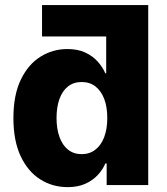

<svg xmlns="http://www.w3.org/2000/svg" viewBox="-20 -748 675 776"><path d="M494.1 -600.6H149.9V-727.5H579.1ZM253.4 8.3Q191.9 8.3 142.1 -23.4Q92.3 -55.2 63.2 -117.4Q34.2 -179.7 34.2 -270.5Q34.2 -364.7 64.5 -426.8Q94.7 -488.8 144.3 -519.3Q193.8 -549.8 252 -549.8Q294.4 -549.8 324.7 -535.6Q355 -521.5 375 -499Q395 -476.6 405.8 -451.7H409.2V-727.5H579.1V0H411.1V-87.4H405.8Q395 -62 374.8 -40.3Q354.5 -18.6 324.5 -5.1Q294.4 8.3 253.4 8.3ZM310.1 -125Q342.3 -125 365.5 -143.1Q388.7 -161.1 401.1 -193.8Q413.6 -226.6 413.6 -271Q413.6 -315.9 401.1 -348.4Q388.7 -380.9 365.7 -398.7Q342.8 -416.5 310.1 -416.5Q277.3 -416.5 254.6 -398.4Q231.9 -380.4 220.2 -347.7Q208.5 -314.9 208.5 -271Q208.5 -227.1 220.5 -194.1Q232.4 -161.1 255.1 -143.1Q277.8 -125 310.1 -125Z"/></svg>

Font: Inter 16pt ExtraBold
Style: Regular
Weight: 800
Version: Version 4.001;git-66647c0bb